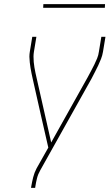

<svg xmlns="http://www.w3.org/2000/svg" viewBox="-20 -914 540 934"><path d="M131 0 132 -7Q136 -30 141.5 -52Q147 -74 158 -95L215 -196L180 -349L139 -531Q133 -557 128.5 -583.5Q124 -610 123 -638Q123 -644 123.5 -650Q124 -656 125 -662L137 -735H157L145 -662Q144 -656 143.5 -650Q143 -644 143 -639Q143 -612 147.5 -586Q152 -560 158 -535L229 -221L407 -539Q415 -554 423 -569Q431 -584 438.5 -599Q446 -614 452.5 -630Q459 -646 461 -662L473 -735H493L481 -662Q478 -644 471.5 -627.5Q465 -611 457.5 -595Q450 -579 441.5 -563Q433 -547 425 -531L176 -86Q165 -67 160 -47Q155 -27 152 -7L151 0ZM190 -876 191 -894H491L490 -876Z"/></svg>

Font: Iosevka Term Curly Thin
Style: Italic
Weight: 100
Italic angle: -9°
Designer: Belleve Invis
Foundry: Belleve Invis
Version: Version 32.3.0